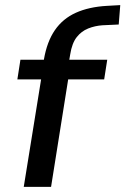

<svg xmlns="http://www.w3.org/2000/svg" viewBox="-20 -732 491 752"><path d="M73 0 141 -421H48L60 -498H185L146 -465L152 -499Q164 -569 195 -614Q226 -659 277 -682Q328 -705 398 -709L451 -712L445 -636L381 -633Q352 -631 325.5 -620.5Q299 -610 280.5 -586.5Q262 -563 255 -519L249 -484L235 -498H400L388 -421H247L180 0Z"/></svg>

Font: Nunito Sans 7pt SemiCondensed SemiBold
Style: Italic
Weight: 600
Width: 4
Italic angle: -9°
Designer: Vernon Adams
Foundry: Vernon Adams
Version: Version 3.101;gftools[0.9.27]